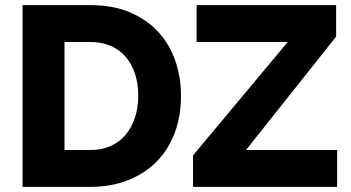

<svg xmlns="http://www.w3.org/2000/svg" viewBox="-20 -730 1370 750"><path d="M734 -123 1104 -566H748V-710H1293V-587L941 -144H1297V0H734ZM68 0V-710H333Q421 -710 487 -682Q553 -654 597.5 -606Q642 -558 664.5 -493.5Q687 -429 687 -356Q687 -275 662 -209.5Q637 -144 590.5 -97.5Q544 -51 478.5 -25.5Q413 0 333 0ZM520 -356Q520 -403 507.5 -441.5Q495 -480 471 -508Q447 -536 412 -551Q377 -566 333 -566H232V-144H333Q378 -144 413 -160Q448 -176 471.5 -204.5Q495 -233 507.5 -271.5Q520 -310 520 -356Z"/></svg>

Font: Boldmen
Style: Bold
Weight: 700
Designer: Matt McInerney, Pablo Impallari, Rodrigo Fuenzalida
Foundry: LIVING CONCEPT
Version: Version 1.000